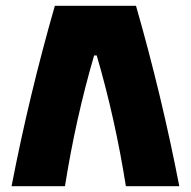

<svg xmlns="http://www.w3.org/2000/svg" viewBox="-20 -645 661 665"><path d="M170 -625H451Q540 -315 601 0H416Q379 -234 315 -453H306Q242 -234 205 0H20Q81 -315 170 -625Z"/></svg>

Font: Changa Black
Style: Regular
Weight: 900
Designer: Eduardo Rodriguez Tunni
Foundry: Eduardo Rodriguez Tunni
Version: Version 2.001; ttfautohint (v1.5.10-5e6f)